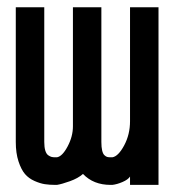

<svg xmlns="http://www.w3.org/2000/svg" viewBox="-20 -520 490 540"><path d="M140.1 -77.6Q155.3 -80.1 170.2 -108.2Q185.1 -136.2 185.1 -164.6V-499.5H265.1V-120.6Q265.1 -106 267.3 -96.7Q269.5 -87.4 273.7 -83.5Q277.8 -79.6 281.5 -78.6Q285.2 -77.6 291 -77.6H295.9Q312.5 -80.1 329.1 -110.8Q345.7 -141.6 345.7 -179.2V-499.5H425.8V0H345.7V-23.4Q339.8 -14.6 324.5 -8.1Q309.1 -1.5 295.9 0H291Q242.7 0 213.4 -30.8Q199.7 -18.6 176.5 -10.3Q153.3 -2 140.1 0H135.3Q119.1 0 106.2 -2Q93.3 -3.9 77.1 -11Q61 -18.1 50.3 -30.5Q39.6 -43 32 -66.2Q24.4 -89.4 24.4 -120.6V-499.5H104.5V-120.6Q104.5 -106 107.4 -96.4Q110.4 -86.9 115.7 -83.3Q121.1 -79.6 125.2 -78.6Q129.4 -77.6 135.3 -77.6Z"/></svg>

Font: Anka/Coder Narrow
Style: Bold
Weight: 700
Width: 3
Monospace: yes
Version: Version 001.100